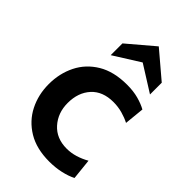

<svg xmlns="http://www.w3.org/2000/svg" viewBox="-229 -824 912 912"><g transform="rotate(45 227.5 -367.5)"><path d="M290 10Q204 10 145.8 -25.2Q87.5 -60.5 57.8 -119.2Q28 -178 28 -249Q28 -320.5 57.5 -379.8Q87 -439 146 -474.5Q205 -510 294 -510Q336 -510 370 -500.8Q404 -491.5 428 -478L418 -378Q395 -390 366.2 -398Q337.5 -406 306 -406Q234 -406 194.5 -362.5Q155 -319 155 -249Q155 -182.5 195.5 -137.2Q236 -92 305 -92Q334.5 -92 363.2 -100.8Q392 -109.5 419 -125L430 -20Q404 -6.5 367.2 1.8Q330.5 10 290 10ZM139 -554V-633L271 -745L403 -633V-554L271 -637Z"/></g></svg>

Font: Cabin Resolve
Style: Bold-Resolve
Weight: 700
Designer: Pablo Impallari
Foundry: Pablo Impallari. http://www.impallari.com Igino Marini. http://www.ikern.com
Version: Version 3.001